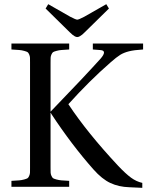

<svg xmlns="http://www.w3.org/2000/svg" viewBox="-20 -902 711 927"><path d="M200.2 -860.8 212.9 -881.8 319.8 -820.8Q346.2 -807.1 353 -807.1Q359.9 -807.1 386.2 -820.8L493.2 -881.8L505.9 -860.8L390.1 -747.1Q380.4 -737.8 376.7 -734.6Q373 -731.4 366 -727.3Q358.9 -723.1 353 -723.1Q347.2 -723.1 340.3 -727.1Q333.5 -731 329.8 -734.4Q326.2 -737.8 315.9 -747.1ZM35.2 0V-28.8Q60.5 -30.3 72.8 -31.2Q85 -32.2 97.2 -35.6Q109.4 -39.1 113.3 -41.7Q117.2 -44.4 120.8 -52.7Q124.5 -61 124.8 -68.6Q125 -76.2 125 -92.8V-599.1Q125 -615.7 124.8 -623.3Q124.5 -630.9 120.8 -639.2Q117.2 -647.5 113.3 -650.1Q109.4 -652.8 97.2 -656.2Q85 -659.7 72.8 -660.6Q60.5 -661.6 35.2 -663.1V-691.9H314V-663.1Q288.6 -661.6 276.6 -660.6Q264.6 -659.7 252.2 -656.2Q239.7 -652.8 236.1 -650.1Q232.4 -647.5 228.5 -639.2Q224.6 -630.9 224.4 -623Q224.1 -615.2 224.1 -599.1V-362.8Q390.1 -534.7 466.8 -620.1Q498 -657.2 465.8 -660.2L428.2 -663.1V-691.9H670.9V-663.1Q627.9 -660.6 602.8 -654.3Q577.6 -647.9 560.1 -637Q542.5 -626 514.2 -601.1Q411.1 -511.2 310.1 -398.9Q402.3 -259.8 550.8 -101.1Q586.4 -63.5 612.3 -44.4Q638.2 -25.4 667 -19V4.9L604 2Q553.7 0.5 513.2 -18.3Q472.7 -37.1 431.2 -84Q326.7 -201.7 227.1 -353L226.1 -356.9H224.1V-92.8Q224.1 -76.7 224.4 -68.8Q224.6 -61 228.5 -52.7Q232.4 -44.4 236.1 -41.7Q239.7 -39.1 252.2 -35.6Q264.6 -32.2 276.6 -31.2Q288.6 -30.3 314 -28.8V0Z"/></svg>

Font: Heuristica
Style: Regular
Weight: 400
Version: Version 1.0.2